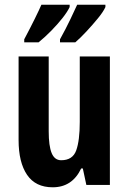

<svg xmlns="http://www.w3.org/2000/svg" viewBox="-20 -879 548 816"><path d="M447 -639V-93H347L332 -163H325Q287 -83 204 -83Q131 -83 95 -136Q59 -189 59 -284V-639H187V-321Q187 -259 199.5 -228.5Q212 -198 240 -198Q289 -198 304 -240Q319 -282 319 -361V-639ZM428 -849Q419 -829 396.5 -801.5Q374 -774 348 -746Q322 -718 300 -699H235V-712Q260 -757 279.5 -798Q299 -839 308 -859H428ZM276 -849Q266 -828 245 -801.5Q224 -775 197.5 -748Q171 -721 144 -699H83V-712Q108 -759 127.5 -798.5Q147 -838 156 -859H276Z"/></svg>

Font: Noto Sans Kannada UI ExtraCondensed
Style: Bold
Weight: 700
Width: 2
Designer: Jelle Bosma - Monotype Design Team
Foundry: Monotype Imaging Inc.
Version: Version 2.005; ttfautohint (v1.8.4.7-5d5b)